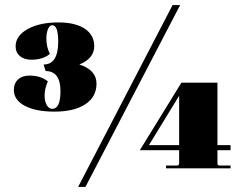

<svg xmlns="http://www.w3.org/2000/svg" viewBox="-20 -668 965 762"><path d="M290 74 665 -648H695L319 74ZM363 -336Q363 -284 319 -254.5Q275 -225 196 -225Q122 -225 78.5 -248Q35 -271 35 -311Q35 -337 51.5 -352.5Q68 -368 97 -368Q142 -368 170 -345Q157 -316 157 -289Q157 -266 165.5 -251Q174 -236 187 -236Q220 -236 220 -306Q220 -386 161 -386L153 -412Q211 -412 211 -503Q211 -568 187 -568Q177 -568 170.5 -552.5Q164 -537 164 -515Q164 -482 178 -454Q150 -431 105 -431Q76 -431 59 -445.5Q42 -460 42 -484Q42 -526 89.5 -552.5Q137 -579 212 -579Q279 -579 316.5 -554Q354 -529 354 -485Q354 -436 295 -412Q363 -390 363 -336ZM639 0V-11H682Q691 -11 691 -20V-72H535L700 -340H843V-92H895V-72H843V-19Q843 -11 852 -11H895V0ZM571 -92H691V-288Z"/></svg>

Font: Arapey Black-Display
Style: Regular
Weight: 900
Designer: Eduardo Rodriguez Tunni
Foundry: Eduardo Rodriguez Tunni
Version: Version 4.000